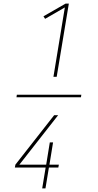

<svg xmlns="http://www.w3.org/2000/svg" viewBox="-20 -870 540 1060"><path d="M275 -446 338 -829 229 -766 220 -780 342 -850H360L293 -446ZM213 170 232 55H62L65 39L279 -234H301L279 -206L87 39H235L255 -84H273L253 39H305L302 55H250L231 170ZM71 -333 73 -347H429L427 -333Z"/></svg>

Font: Iosevka Curly Thin Oblique
Style: Regular
Weight: 100
Italic angle: -9°
Monospace: yes
Designer: Belleve Invis
Foundry: Belleve Invis
Version: Version 11.1.0; ttfautohint (v1.8.3)